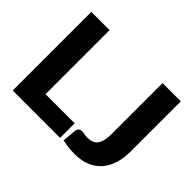

<svg xmlns="http://www.w3.org/2000/svg" viewBox="-147 -989 1258 1258"><g transform="rotate(45 481.5 -360.0)"><path d="M509.5 -135V0H70.5V-728.5H239.5V-135ZM899.5 -264Q899.5 -203 884.2 -153Q869 -103 838.2 -67.2Q807.5 -31.5 761 -11.8Q714.5 8 651.5 8Q623 8 595.2 5Q567.5 2 537.5 -5L546.5 -103.5Q548 -116.5 557 -124.5Q566 -132.5 582.5 -132.5Q591 -132.5 603.5 -129.8Q616 -127 633.5 -127Q658 -127 676.2 -133.8Q694.5 -140.5 706.5 -156.2Q718.5 -172 724.5 -197.5Q730.5 -223 730.5 -260.5V-728.5H899.5Z"/></g></svg>

Font: Lato ExtraBold
Style: Regular
Weight: 800
Designer: Lukasz Dziedzic with Adam Twardoch and Botio Nikoltchev
Foundry: tyPoland Lukasz Dziedzic
Version: Version 2.015; 2015-08-06; http://www.latofonts.com/